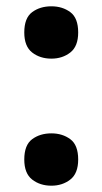

<svg xmlns="http://www.w3.org/2000/svg" viewBox="-20 -576 325 609"><path d="M57 -70Q57 -116 82 -134.5Q107 -153 143 -153Q178 -153 203 -134.5Q228 -116 228 -70Q228 -26 203 -6.5Q178 13 143 13Q107 13 82 -6.5Q57 -26 57 -70ZM57 -473Q57 -519 82 -537.5Q107 -556 143 -556Q178 -556 203 -537.5Q228 -519 228 -473Q228 -429 203 -409.5Q178 -390 143 -390Q107 -390 82 -409.5Q57 -429 57 -473Z"/></svg>

Font: Noto Sans Thai
Style: Bold
Weight: 700
Designer: Monotype Design Team
Foundry: Monotype Imaging Inc.
Version: Version 2.001